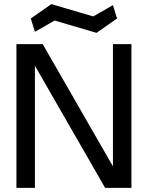

<svg xmlns="http://www.w3.org/2000/svg" viewBox="-20 -915 720 935"><path d="M60 0V-700H188L530 -105V-700H620V0H492L150 -595V0ZM150 -760 130 -825 230 -895 434 -835 530 -890 550 -825 450 -755 246 -815Z"/></svg>

Font: Tektur
Style: Regular
Weight: 400
Designer: Adam Jagosz
Foundry: Adam Jagosz
Version: Version 1.005;gftools[0.9.30]